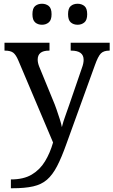

<svg xmlns="http://www.w3.org/2000/svg" viewBox="-20 -764 605 1024"><path d="M38 193Q106 193 149.5 167Q193 141 220 96.5Q247 52 263 -4L78 -441Q65 -472 50.5 -483Q36 -494 7 -494H4V-536H244V-494H241Q181 -494 181 -446Q181 -429 189 -409L262 -231Q272 -208 281.5 -180.5Q291 -153 299 -128Q307 -103 310 -86Q317 -115 328.5 -146Q340 -177 350 -207L417 -402Q426 -426 426 -445Q426 -494 360 -494H357V-536H565V-494H562Q533 -494 518 -479Q503 -464 486 -416L334 4Q308 77 284 123Q260 169 230.5 194.5Q201 220 157 230Q113 240 47 240H38ZM394 -632Q372 -632 357.5 -644.5Q343 -657 343 -688Q343 -720 357.5 -732Q372 -744 394 -744Q415 -744 430 -732Q445 -720 445 -688Q445 -657 430 -644.5Q415 -632 394 -632ZM204 -632Q182 -632 167.5 -644.5Q153 -657 153 -688Q153 -720 167.5 -732Q182 -744 204 -744Q225 -744 240 -732Q255 -720 255 -688Q255 -657 240 -644.5Q225 -632 204 -632Z"/></svg>

Font: Noto Serif Dogra
Style: Regular
Weight: 400
Designer: Ek Type
Foundry: Ek Type
Version: Version 1.005